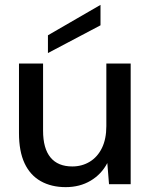

<svg xmlns="http://www.w3.org/2000/svg" viewBox="-20 -757 625 789"><path d="M250 12Q191 12 147.5 -12.5Q104 -37 81 -86Q58 -135 58 -210V-496H157V-220Q157 -147 187.5 -110Q218 -73 277 -73Q317 -73 349 -92.5Q381 -112 399 -149Q417 -186 417 -239V-496H517V0H428L421 -87Q397 -41 352.5 -14.5Q308 12 250 12ZM177 -539V-612L393 -737V-653Z"/></svg>

Font: DM Sans 24pt Medium
Style: Regular
Weight: 500
Designer: Colophon Foundry, Jonny Pinhorn
Foundry: Colophon Foundry
Version: Version 4.004;gftools[0.9.30]